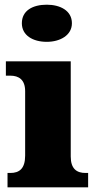

<svg xmlns="http://www.w3.org/2000/svg" viewBox="-20 -797 416 817"><path d="M179 -619C236 -619 286 -647 286 -698C286 -752 236 -777 179 -777C119 -777 73 -752 73 -698C73 -647 119 -619 179 -619ZM12 0H355V-61H344C307 -61 281 -78 281 -131V-536H5V-475H24C60 -475 87 -458 87 -409V-135C87 -79 62 -61 24 -61H12Z"/></svg>

Font: Noto Serif Gurmukhi Black
Style: Regular
Weight: 900
Designer: Vaibhav Singh and the Monotype Design Team
Foundry: Monotype Imaging Inc.
Version: Version 2.004